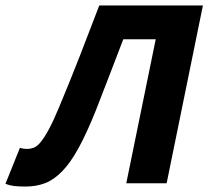

<svg xmlns="http://www.w3.org/2000/svg" viewBox="-28 -672 764 704"><path d="M66 12Q40 12 23.5 10Q7 8 -8 2L45 -130Q51 -128 57.5 -127Q64 -126 72 -126Q84 -126 96 -130.5Q108 -135 121.5 -151.5Q135 -168 151.5 -198.5Q168 -229 190 -282Q228 -373 264 -465Q300 -557 336 -652H716L583 0H435L543 -528H424Q398 -459 373 -395Q348 -331 323 -266Q290 -184 260.5 -130Q231 -76 200.5 -44.5Q170 -13 137.5 -0.5Q105 12 66 12Z"/></svg>

Font: mr_Source Sans Pro
Style: Bold Italic
Weight: 700
Italic angle: -11°
Designer: Paul D. Hunt
Foundry: Adobe Systems Incorporated
Version: Version 1.036;July 10, 2024;FontCreator 11.5.0.2430 64-bit